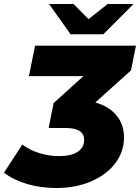

<svg xmlns="http://www.w3.org/2000/svg" viewBox="-40 -929 702 963"><path d="M617 -576 438 -415Q506 -396 544 -350.5Q582 -305 582 -240Q582 -168 538 -110Q494 -52 416.5 -19Q339 14 243 14Q166 14 98 -5.5Q30 -25 -20 -63L72 -204Q109 -176 157.5 -161Q206 -146 256 -146Q317 -146 349.5 -167.5Q382 -189 382 -228Q382 -287 289 -287H204L229 -412L378 -547H105L136 -700H642ZM630 -909 478 -757H314L206 -909H329L404 -833L500 -909Z"/></svg>

Font: Idrija
Style: Italic
Weight: 800
Italic angle: -11.3°
Designer: Julieta Ulanovsky
Foundry: Julieta Ulanovsky
Version: Version 7.200